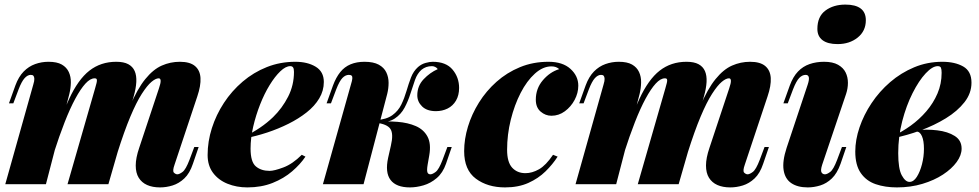

<svg xmlns="http://www.w3.org/2000/svg" viewBox="-20 -802 4261 836"><path d="M180 0H3L125 -434Q130 -450 129.5 -459Q129 -468 125.5 -472Q122 -476 114 -476Q100 -476 87 -461.5Q74 -447 61 -413L38 -352H19L47 -430Q61 -468 83 -490.5Q105 -513 133 -523Q161 -533 191 -533Q228 -533 249 -521Q270 -509 279.5 -488.5Q289 -468 288.5 -443Q288 -418 282 -393ZM394 -417Q398 -431 400.5 -441Q403 -451 401.5 -456Q400 -461 392 -461Q373 -461 352 -438Q331 -415 308 -372.5Q285 -330 261.5 -270Q238 -210 214 -135L201 -143Q241 -284 280.5 -370Q320 -456 369.5 -494.5Q419 -533 486 -533Q519 -533 538.5 -522.5Q558 -512 566.5 -492.5Q575 -473 573.5 -445Q572 -417 562 -382L452 0H274ZM672 -417Q680 -440 679.5 -450.5Q679 -461 671 -461Q658 -461 639.5 -445.5Q621 -430 597.5 -393.5Q574 -357 547.5 -294Q521 -231 491 -136L480 -141Q513 -262 545.5 -338.5Q578 -415 612.5 -457.5Q647 -500 684.5 -516.5Q722 -533 763 -533Q807 -533 829 -514.5Q851 -496 853 -462.5Q855 -429 839 -382L740 -85Q730 -57 737.5 -50Q745 -43 752 -43Q761 -43 775 -53.5Q789 -64 805 -106L826 -162H845L820 -89Q806 -47 782.5 -25Q759 -3 731.5 5.5Q704 14 677 14Q644 14 620.5 3.5Q597 -7 584 -28Q571 -49 571 -81.5Q571 -114 586 -158Z M1049 -210Q1081 -225 1112 -246Q1143 -267 1169 -292Q1209 -331 1234.5 -381Q1260 -431 1260 -489Q1260 -503 1256 -508.5Q1252 -514 1244 -514Q1224 -514 1200.5 -491.5Q1177 -469 1154 -431.5Q1131 -394 1112.5 -347Q1094 -300 1082.5 -250.5Q1071 -201 1071 -155Q1071 -97 1094 -77.5Q1117 -58 1154 -58Q1174 -58 1214 -73Q1254 -88 1294 -128L1310 -120Q1288 -87 1252 -56Q1216 -25 1167 -5.5Q1118 14 1057 14Q1010 14 970.5 -2Q931 -18 907.5 -49.5Q884 -81 884 -127Q884 -186 902.5 -244Q921 -302 955 -354Q989 -406 1036.5 -446.5Q1084 -487 1142 -510Q1200 -533 1266 -533Q1319 -533 1354.5 -511.5Q1390 -490 1390 -445Q1390 -407 1370 -373.5Q1350 -340 1315 -312.5Q1280 -285 1236 -263Q1192 -241 1143.5 -225Q1095 -209 1048 -200Z M1842 -85Q1838 -61 1841 -52Q1844 -43 1854 -43Q1863 -43 1877 -53.5Q1891 -64 1907 -106L1928 -162H1947L1922 -89Q1908 -49 1881.5 -26.5Q1855 -4 1824 5Q1793 14 1765 14Q1705 14 1680.5 -18.5Q1656 -51 1670 -115L1682 -168Q1694 -219 1680 -240.5Q1666 -262 1615 -268V-272Q1665 -275 1710.5 -271.5Q1756 -268 1790.5 -253Q1825 -238 1841.5 -207Q1858 -176 1849 -125ZM1861 -514Q1847 -514 1836 -510Q1825 -506 1815 -498Q1797 -482 1787 -454Q1777 -426 1767 -394Q1757 -362 1741.5 -333Q1726 -304 1699 -286Q1672 -268 1627 -269L1617 -268L1619 -279Q1663 -282 1688.5 -300.5Q1714 -319 1727.5 -347Q1741 -375 1750 -406Q1759 -437 1769.5 -464.5Q1780 -492 1800 -510Q1815 -523 1833 -528Q1851 -533 1864 -533Q1922 -533 1950.5 -499Q1979 -465 1979 -419Q1979 -387 1965.5 -364Q1952 -341 1929 -329.5Q1906 -318 1878 -318Q1839 -318 1818 -338.5Q1797 -359 1797 -387Q1797 -428 1824.5 -457Q1852 -486 1886 -501Q1882 -507 1875 -510.5Q1868 -514 1861 -514ZM1563 0H1386L1508 -434Q1513 -450 1514 -459Q1515 -468 1511.5 -472Q1508 -476 1499 -476Q1484 -476 1471 -462.5Q1458 -449 1444 -413L1421 -352H1402L1430 -430Q1443 -465 1461.5 -488Q1480 -511 1506.5 -522Q1533 -533 1567 -533Q1606 -533 1629 -520.5Q1652 -508 1662 -487Q1672 -466 1672 -441.5Q1672 -417 1666 -393Z M2381 -513Q2344 -513 2309 -481.5Q2274 -450 2247 -397.5Q2220 -345 2204 -280.5Q2188 -216 2188 -150Q2188 -96 2210 -72Q2232 -48 2268 -48Q2297 -48 2327 -65Q2357 -82 2388 -128L2408 -120Q2387 -87 2355.5 -56Q2324 -25 2280.5 -5.5Q2237 14 2179 14Q2103 14 2052 -24Q2001 -62 2001 -144Q2001 -196 2017.5 -250.5Q2034 -305 2065.5 -355.5Q2097 -406 2142 -446Q2187 -486 2244 -509.5Q2301 -533 2368 -533Q2430 -533 2464 -502Q2498 -471 2498 -429Q2498 -397 2482 -367Q2466 -337 2439.5 -317.5Q2413 -298 2381 -298Q2355 -298 2334 -316Q2313 -334 2313 -368Q2313 -417 2344 -453Q2375 -489 2415 -501Q2408 -507 2400 -510Q2392 -513 2381 -513Z M2663 0H2486L2608 -434Q2613 -450 2612.5 -459Q2612 -468 2608.5 -472Q2605 -476 2597 -476Q2583 -476 2570 -461.5Q2557 -447 2544 -413L2521 -352H2502L2530 -430Q2544 -468 2566 -490.5Q2588 -513 2616 -523Q2644 -533 2674 -533Q2711 -533 2732 -521Q2753 -509 2762.5 -488.5Q2772 -468 2771.5 -443Q2771 -418 2765 -393ZM2877 -417Q2881 -431 2883.5 -441Q2886 -451 2884.5 -456Q2883 -461 2875 -461Q2856 -461 2835 -438Q2814 -415 2791 -372.5Q2768 -330 2744.5 -270Q2721 -210 2697 -135L2684 -143Q2724 -284 2763.5 -370Q2803 -456 2852.5 -494.5Q2902 -533 2969 -533Q3002 -533 3021.5 -522.5Q3041 -512 3049.5 -492.5Q3058 -473 3056.5 -445Q3055 -417 3045 -382L2935 0H2757ZM3155 -417Q3163 -440 3162.5 -450.5Q3162 -461 3154 -461Q3141 -461 3122.5 -445.5Q3104 -430 3080.5 -393.5Q3057 -357 3030.5 -294Q3004 -231 2974 -136L2963 -141Q2996 -262 3028.5 -338.5Q3061 -415 3095.5 -457.5Q3130 -500 3167.5 -516.5Q3205 -533 3246 -533Q3290 -533 3312 -514.5Q3334 -496 3336 -462.5Q3338 -429 3322 -382L3223 -85Q3213 -57 3220.5 -50Q3228 -43 3235 -43Q3244 -43 3258 -53.5Q3272 -64 3288 -106L3309 -162H3328L3303 -89Q3289 -47 3265.5 -25Q3242 -3 3214.5 5.5Q3187 14 3160 14Q3127 14 3103.5 3.5Q3080 -7 3067 -28Q3054 -49 3054 -81.5Q3054 -114 3069 -158Z M3539 -676Q3539 -730 3574 -756Q3609 -782 3661 -782Q3705 -782 3727.5 -765Q3750 -748 3750 -714Q3750 -667 3714.5 -638.5Q3679 -610 3627 -610Q3584 -610 3561.5 -627Q3539 -644 3539 -676ZM3497 -434Q3511 -476 3488 -476Q3473 -476 3460 -462.5Q3447 -449 3433 -413L3410 -352H3391L3419 -430Q3433 -468 3454.5 -490.5Q3476 -513 3505 -523Q3534 -533 3568 -533Q3606 -533 3629 -520Q3652 -507 3662 -486.5Q3672 -466 3672 -441.5Q3672 -417 3664 -393L3560 -85Q3552 -60 3557 -51.5Q3562 -43 3572 -43Q3581 -43 3595 -53.5Q3609 -64 3625 -106L3646 -162H3665L3640 -89Q3625 -47 3602 -25Q3579 -3 3551.5 5.5Q3524 14 3497 14Q3453 14 3425.5 -4.5Q3398 -23 3392 -61.5Q3386 -100 3405 -158Z M3940 -10Q3958 -10 3972 -32Q3986 -54 3994.5 -87Q4003 -120 4003 -154Q4003 -189 3994.5 -208.5Q3986 -228 3973 -229L3967 -235Q4015 -240 4061 -234.5Q4107 -229 4137 -210Q4167 -191 4167 -155Q4167 -126 4145.5 -96.5Q4124 -67 4086 -42Q4048 -17 3996.5 -1.5Q3945 14 3885 14Q3834 14 3793 0Q3752 -14 3728 -48.5Q3704 -83 3704 -142Q3704 -193 3722.5 -247.5Q3741 -302 3775 -353Q3809 -404 3856 -444.5Q3903 -485 3960.5 -509Q4018 -533 4083 -533Q4138 -533 4174 -512.5Q4210 -492 4210 -442Q4210 -396 4179.5 -357Q4149 -318 4098.5 -287Q4048 -256 3988 -234Q3928 -212 3868 -200L3869 -210Q3908 -228 3945.5 -255Q3983 -282 4013.5 -317.5Q4044 -353 4062 -395Q4080 -437 4080 -485Q4080 -500 4077 -507Q4074 -514 4063 -514Q4040 -514 4010.5 -482.5Q3981 -451 3953.5 -396.5Q3926 -342 3908.5 -274.5Q3891 -207 3891 -135Q3891 -67 3906.5 -38.5Q3922 -10 3940 -10Z"/></svg>

Font: Playfair Display Black
Style: Italic
Weight: 900
Italic angle: -14°
Designer: Claus Eggers Sørensen
Foundry: Claus Eggers Sørensen
Version: Version 1.203